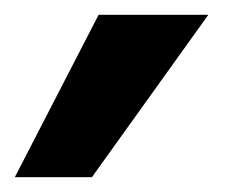

<svg xmlns="http://www.w3.org/2000/svg" viewBox="-213 -874 304 259"><path d="M-80 -854H68L-89 -635H-193Z"/></svg>

Font: Montserrat arm2 Medium
Style: Regular
Weight: 500
Designer: Julieta Ulanovsky
Foundry: Julieta Ulanovsky
Version: Version 6.000